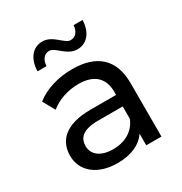

<svg xmlns="http://www.w3.org/2000/svg" viewBox="-173 -864 944 997"><g transform="rotate(-30 299.0 -365.5)"><path d="M228 -677C265 -677 297 -610 361 -610C419 -610 457 -658 459 -729H405C403 -692 383 -669 354 -669C317 -669 285 -737 221 -737C163 -737 125 -689 123 -615H177C179 -654 199 -677 228 -677ZM284 -535C199 -535 120 -511 65 -467L105 -395C146 -430 210 -452 273 -452C368 -452 415 -405 415 -324V-305H263C105 -305 50 -235 50 -150C50 -58 126 6 246 6C329 6 388 -22 420 -70V0H511V-320C511 -465 429 -535 284 -535ZM262 -68C189 -68 145 -101 145 -154C145 -199 172 -236 267 -236H415V-162C391 -101 334 -68 262 -68Z"/></g></svg>

Font: AWKNG-Font Medium
Style: Regular
Weight: 500
Designer: Awakening Church
Foundry: Awakening Church
Version: Version 1.700;PS 001.700;hotconv 1.0.88;makeotf.lib2.5.64775